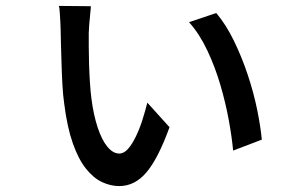

<svg xmlns="http://www.w3.org/2000/svg" viewBox="-20 -596 1040 649"><path d="M287 -575Q287 -568 285 -549.5Q283 -531 281.5 -512Q280 -493 280 -484Q280 -468 280 -440Q280 -412 281 -380Q282 -348 284 -317Q286 -286 289 -263Q296 -208 310 -165.5Q324 -123 343 -100Q362 -77 383 -77Q399 -77 413 -93Q427 -109 439.5 -135Q452 -161 461.5 -191Q471 -221 478 -249L553 -166Q515 -61 475.5 -14Q436 33 383 33Q354 33 325 19.5Q296 6 270.5 -26Q245 -58 226 -112Q207 -166 197 -246Q193 -273 191 -309Q189 -345 188 -381.5Q187 -418 186 -448Q185 -478 185 -494Q185 -504 184 -521Q183 -538 182 -554Q181 -570 179 -576ZM711 -552Q744 -513 771 -457.5Q798 -402 818 -341.5Q838 -281 849.5 -224Q861 -167 865 -124L768 -87Q764 -131 753.5 -189Q743 -247 725 -308.5Q707 -370 680.5 -426Q654 -482 619 -521Z"/></svg>

Font: Noto Sans JP Thin Medium
Style: Regular
Weight: 500
Version: Version 2.004-H2;hotconv 1.0.118;makeotfexe 2.5.65603